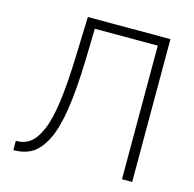

<svg xmlns="http://www.w3.org/2000/svg" viewBox="-104 -816 932 922"><g transform="rotate(15 362.0 -355.0)"><path d="M581.1 0V-664.1H268.1L264.2 -505.9Q259.8 -357.9 244.6 -259.8Q229.5 -161.6 200.9 -104.2Q172.4 -46.9 134.3 -23.4Q96.2 0 41 0V-45.9Q82.5 -45.9 111.3 -67.1Q140.1 -88.4 162.8 -140.6Q185.5 -192.9 198 -285.2Q210.4 -377.4 214.8 -516.1L221.2 -710H631.8V0Z"/></g></svg>

Font: Rawline Light
Style: Regular
Weight: 300
Designer: Matt McInerney, Pablo Impallari, Rodrigo Fuenzalida
Foundry: Matt McInerney, Pablo Impallari, Rodrigo Fuenzalida
Version: Version 4.020;PS 004.020;hotconv 1.0.88;makeotf.lib2.5.64775